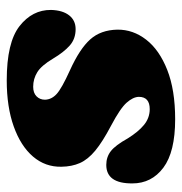

<svg xmlns="http://www.w3.org/2000/svg" viewBox="-5 -520 540 570"><g transform="rotate(90 265.0 -235.0)"><path d="M237.5 -63.5Q256 -63.5 266 -73.5Q276 -83.5 276 -98.5Q275.5 -118 259.2 -133Q243 -148 189 -172.5Q125 -201.5 97 -232.8Q69 -264 68 -313.5Q67.5 -360 97.8 -399Q128 -438 187.5 -461.5Q247 -485 334 -485Q431 -485 477.8 -450Q524.5 -415 524.5 -358Q525 -280.5 469.5 -280.5Q446 -280.5 428.5 -294.2Q411 -308 391 -344Q371.5 -375.5 350.8 -392.5Q330 -409.5 304 -409.5Q267.5 -409.5 267.5 -377Q268 -360 284.8 -341Q301.5 -322 353.5 -294.5Q401 -269.5 427.2 -247.8Q453.5 -226 464 -202.2Q474.5 -178.5 475 -147.5Q476 -99.5 444.8 -63Q413.5 -26.5 355.5 -5.8Q297.5 15 218.5 15Q106 15 57.5 -23Q9 -61 9.5 -116.5Q10.5 -151 25.5 -170.2Q40.5 -189.5 66.5 -189.5Q95.5 -189.5 115.2 -172Q135 -154.5 154 -122.5Q174.5 -88 194.2 -75.8Q214 -63.5 237.5 -63.5Z"/></g></svg>

Font: Fraunces 9pt S050 Black
Style: Italic
Weight: 900
Italic angle: -16°
Version: Version 1.000; ttfautohint (v1.8.3)